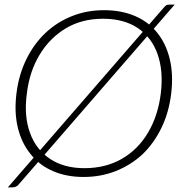

<svg xmlns="http://www.w3.org/2000/svg" viewBox="-20 -758 786 830"><path d="M341 7Q267 7 208.5 -18.5Q150 -44 113 -91Q74 -138 57.5 -204.5Q41 -271 51 -353Q61 -435 94 -502Q127 -569 177 -616Q227 -663 291.5 -688.5Q356 -714 430 -714Q504 -714 563 -689Q622 -664 660 -616Q698 -569 714 -502Q730 -435 720 -353Q710 -271 677.5 -204.5Q645 -138 596 -91Q545 -44 480.5 -18.5Q416 7 341 7ZM345 -31Q436 -31 506 -71Q576 -111 619.5 -184Q663 -257 675 -353Q687 -450 661.5 -523Q636 -596 576 -636.5Q516 -677 425 -677Q334 -677 264.5 -635.5Q195 -594 151 -521Q107 -448 96 -353Q83 -257 109.5 -184Q136 -111 196.5 -71Q257 -31 345 -31ZM14 52 688 -725Q695 -733 699 -735.5Q703 -738 712 -738H735L62 38Q56 46 48.5 49Q41 52 33 52Z"/></svg>

Font: Aleo ExtraLight
Style: Italic
Weight: 250
Italic angle: -7°
Designer: Alessio Laiso
Foundry: Alessio Laiso
Version: Version 2.001;gftools[0.9.29]